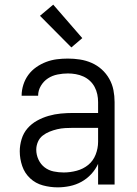

<svg xmlns="http://www.w3.org/2000/svg" viewBox="-20 -794 590 826"><path d="M228 12Q196 12 164.5 3.5Q133 -5 109.5 -27Q86 -49 75.5 -80Q65 -111 65 -143Q65 -169 73 -195.5Q81 -222 98.5 -242Q116 -262 139.5 -275Q163 -288 189 -295.5Q215 -303 241.5 -305.5Q268 -308 295 -308H402V-355Q402 -372 398.5 -388.5Q395 -405 387 -420Q379 -435 366.5 -446.5Q354 -458 338.5 -465Q323 -472 306 -475Q289 -478 272 -478Q250 -478 227.5 -473.5Q205 -469 186.5 -457Q168 -445 156 -425Q144 -405 144 -382H73Q73 -406 80.5 -429.5Q88 -453 102 -472Q116 -491 136 -505Q156 -519 178.5 -527.5Q201 -536 224.5 -539Q248 -542 272 -542Q298 -542 324 -538Q350 -534 374 -523.5Q398 -513 417.5 -495.5Q437 -478 450 -455Q463 -432 468 -406.5Q473 -381 473 -355V0H402V-89Q391 -65 372.5 -45Q354 -25 330.5 -12Q307 1 280.5 6.5Q254 12 228 12ZM254 -52Q282 -52 310 -59.5Q338 -67 359.5 -84.5Q381 -102 391.5 -129Q402 -156 402 -184V-244H295Q278 -244 260.5 -243Q243 -242 226 -238Q209 -234 193 -227.5Q177 -221 163.5 -210.5Q150 -200 143 -183.5Q136 -167 136 -150Q136 -128 145.5 -107.5Q155 -87 172 -74Q189 -61 210.5 -56.5Q232 -52 254 -52ZM287 -590 152 -726 209 -774 334 -630Z"/></svg>

Font: Lode
Style: Regular
Weight: 400
Monospace: yes
Designer: Belleve Invis
Foundry: Belleve Invis
Version: Version 29.2.0; ttfautohint (v1.8.3)